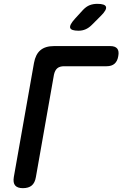

<svg xmlns="http://www.w3.org/2000/svg" viewBox="-20 -970 640 1000"><path d="M99 10Q71 10 59 -4Q47 -18 52 -48L157 -642Q165 -687 190.5 -708.5Q216 -730 261 -730H554Q580 -730 590.5 -717Q601 -704 596 -678Q592 -652 577 -638.5Q562 -625 535 -625H314Q291 -625 278.5 -614.5Q266 -604 261 -581L167 -48Q162 -18 145.5 -4Q129 10 99 10ZM389 -810Q350 -810 345.5 -825Q341 -840 370 -872L412 -918Q429 -936 447 -943Q465 -950 487 -950Q527 -950 532 -934.5Q537 -919 506 -888L458 -840Q443 -825 426 -817.5Q409 -810 389 -810Z"/></svg>

Font: Maple Mono NL SemiBold
Style: Italic
Weight: 600
Italic angle: -10°
Monospace: yes
Designer: subframe7536
Version: Version 7.000